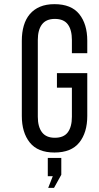

<svg xmlns="http://www.w3.org/2000/svg" viewBox="-20 -727 476 924"><path d="M242 -707Q323 -707 361.5 -659Q400 -611 400 -531V-471H326V-535Q326 -583 306.5 -609.5Q287 -636 244 -636Q202 -636 182 -609.5Q162 -583 162 -535V-165Q162 -117 182 -90.5Q202 -64 244 -64Q287 -64 306.5 -90.5Q326 -117 326 -165V-305H254V-375H400V-169Q400 -89 361.5 -41Q323 7 242 7Q162 7 123.5 -41Q85 -89 85 -169V-531Q85 -571 94.5 -603.5Q104 -636 123.5 -659Q143 -682 172.5 -694.5Q202 -707 242 -707ZM234 121H210V33H275V114L240 177H212Z"/></svg>

Font: Bebas Neue Regular
Style: Regular
Weight: 400
Designer: Ryoichi Tsunekawa & LGV (GE)
Foundry: Free Software Foundation, Inc.
Version: Version 1.003 August 13, 2016